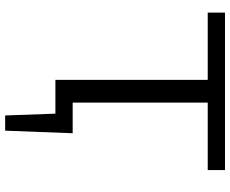

<svg xmlns="http://www.w3.org/2000/svg" viewBox="-94 -604 893 745"><g transform="rotate(90 352.5 -231.5)"><path d="M378 -591V-67H497L487 195H428L421 0H290V-591H29V-658H640V-591Z"/></g></svg>

Font: Ysabeau Infant Medium
Style: Regular
Weight: 500
Designer: Christian Thalmann (Catharsis Fonts)
Version: Version 0.003